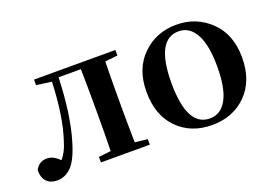

<svg xmlns="http://www.w3.org/2000/svg" viewBox="-84 -778 1445 1020"><g transform="rotate(-20 638.5 -268.0)"><path d="M619.1 -503.9 547.9 -496.1Q545.9 -382.8 545.9 -299.8V-235.4Q545.9 -152.3 547.9 -39.1L619.1 -31.2V0H342.8V-31.2L412.1 -39.1Q414.1 -152.3 414.1 -235.4V-299.8Q414.1 -388.7 412.1 -502H286.1Q278.3 -293 238.3 -159.2Q210.9 -63.5 175.3 -26.4Q139.6 10.7 92.8 10.7Q55.7 10.7 34.2 -11.2Q12.7 -33.2 12.7 -76.2Q34.2 -118.2 79.1 -118.2Q115.2 -118.2 149.4 -83Q178.7 -114.3 195.3 -170.9Q237.3 -294.9 245.1 -492.2L159.2 -503.9V-535.2H619.1Z M967.8 15.6Q848.6 15.6 773.4 -60.5Q698.2 -136.7 698.2 -268.6Q698.2 -398.4 775.9 -474.6Q853.5 -550.8 967.8 -550.8Q1081.1 -550.8 1159.7 -474.6Q1238.3 -398.4 1238.3 -268.6Q1238.3 -136.7 1162.1 -60.5Q1085.9 15.6 967.8 15.6ZM967.8 -21.5Q1030.3 -21.5 1064 -83.5Q1097.7 -145.5 1097.7 -267.6Q1097.7 -389.6 1063.5 -451.7Q1029.3 -513.7 967.8 -513.7Q838.9 -513.7 838.9 -267.6Q838.9 -21.5 967.8 -21.5Z"/></g></svg>

Font: GenYoMin TW TTF Bold
Style: Regular
Weight: 700
Version: Version 1.300